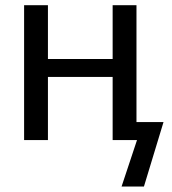

<svg xmlns="http://www.w3.org/2000/svg" viewBox="-20 -526 646 721"><path d="M594 -67.5 520.5 174.5H436.5L494.5 0H403V-237H160V0H70.5V-506.5H160V-304.5H403V-506.5H492.5V-67.5Z"/></svg>

Font: Lato-Regular
Style: Regular
Weight: 400
Designer: Lukasz Dziedzic with Adam Twardoch and Botio Nikoltchev
Foundry: tyPoland Lukasz Dziedzic
Version: Version 2.015; 2015-08-06; http://www.latofonts.com/